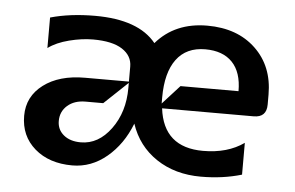

<svg xmlns="http://www.w3.org/2000/svg" viewBox="-36 -393 684 445"><g transform="rotate(5 306.0 -170.0)"><path d="M260 -185V-197L205 -145H164Q138 -145 122 -131Q106 -117 106 -95Q106 -75 121 -62.5Q136 -50 161 -50Q202 -50 231 -89.5Q260 -129 260 -185ZM260 -200V-235Q260 -260 237 -275Q214 -290 169 -290Q143 -290 113.5 -282.5Q84 -275 65 -261V-332Q111 -345 169 -345Q270 -345 311 -294Q355 -345 430 -345Q500 -345 542.5 -304.5Q585 -264 585 -198V-175Q585 -145 555 -145H342Q353 -55 445 -55Q502 -55 540 -82V-8Q496 5 445 5Q385 5 341.5 -24Q298 -53 281 -104Q262 -55 226 -25Q190 5 146 5Q92 5 58.5 -24Q25 -53 25 -100Q25 -145 61.5 -172.5Q98 -200 158 -200ZM340 -156 380 -200H515Q515 -244 493 -267Q471 -290 430 -290Q386 -290 363 -259Q340 -228 340 -170Q340 -163 340 -156Z"/></g></svg>

Font: Glametrix
Style: Bold
Weight: 700
Designer: gluk
Foundry: gluk
Version: Version 0.40